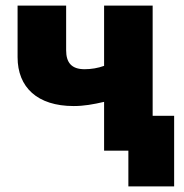

<svg xmlns="http://www.w3.org/2000/svg" viewBox="-20 -540 658 688"><path d="M440 128H604V-125H527V-520H353V-304C331 -296 307 -292 283 -292C236 -292 217 -316 217 -360V-520H43V-335C43 -227 114 -160 244 -160C281 -160 314 -166 353 -175V0H440Z"/></svg>

Font: Fixel Display ExtraBold
Style: Regular
Weight: 800
Designer: AlfaBravo + MacPaw
Foundry: Kyrylo Tkachov, Marchela Mozhyna, Serhii Makarenko, Maria Weinstein, Zakhar Kryvoshyya
Version: Version 1.211